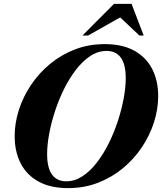

<svg xmlns="http://www.w3.org/2000/svg" viewBox="-20 -955 834 988"><path d="M794 -460.5Q794 -393 772.2 -325.2Q750.5 -257.5 709.8 -196.8Q669 -136 611.8 -88.8Q554.5 -41.5 483.5 -14.2Q412.5 13 330.5 13Q239.5 13 178.2 -20.8Q117 -54.5 86.2 -114.8Q55.5 -175 55.5 -254.5Q55.5 -322 77.2 -389.8Q99 -457.5 139.8 -518.2Q180.5 -579 237.8 -626.2Q295 -673.5 366 -700.8Q437 -728 519 -728Q610 -728 671 -694.2Q732 -660.5 763 -600.2Q794 -540 794 -460.5ZM222.5 -162.5Q222.5 -90.5 248 -56.2Q273.5 -22 321 -22Q364.5 -22 404.2 -48Q444 -74 478 -118Q512 -162 539.5 -217.2Q567 -272.5 586.5 -332.2Q606 -392 616.5 -449Q627 -506 627 -552.5Q627 -624.5 601.5 -658.8Q576 -693 528.5 -693Q484.5 -693 445 -667Q405.5 -641 371.5 -597Q337.5 -553 310 -497.8Q282.5 -442.5 263 -382.8Q243.5 -323 233 -266Q222.5 -209 222.5 -162.5ZM404 -772 566.5 -935H657L719.5 -772H697.5L598.5 -865.5L433 -772Z"/></svg>

Font: Newsreader 72pt
Style: Bold Italic
Weight: 700
Italic angle: -17°
Designer: Hugues Gentile
Foundry: Production Type
Version: Version 1.003; ttfautohint (v1.8.3)